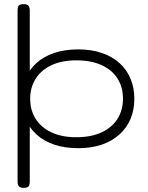

<svg xmlns="http://www.w3.org/2000/svg" viewBox="-20 -707 717 929"><path d="M359 10Q294 10 243 -7Q192 -24 157 -56Q122 -88 103.5 -131.5Q85 -175 85 -229Q85 -283 103.5 -327Q122 -371 157 -402.5Q192 -434 243 -451Q294 -468 359 -468Q422 -468 472 -451Q522 -434 557.5 -402.5Q593 -371 611.5 -326.5Q630 -282 630 -229Q630 -175 611.5 -131.5Q593 -88 557.5 -56Q522 -24 472 -7Q422 10 359 10ZM95 202Q84 202 77.5 199Q71 196 68 189.5Q65 183 65 172V-656Q65 -668 67.5 -674.5Q70 -681 76.5 -684Q83 -687 94 -687Q105 -687 111.5 -684Q118 -681 121 -674.5Q124 -668 124 -657V171Q124 182 121.5 189Q119 196 112.5 199Q106 202 95 202ZM349 -43Q421 -43 471.5 -66.5Q522 -90 548.5 -132Q575 -174 575 -229Q575 -285 548.5 -327Q522 -369 471.5 -392Q421 -415 349 -415Q279 -415 229 -391.5Q179 -368 152.5 -326Q126 -284 126 -229Q126 -174 152.5 -132Q179 -90 229 -66.5Q279 -43 349 -43Z"/></svg>

Font: Fredoka SemiExpanded Light
Style: Regular
Weight: 300
Width: 6
Designer: Ben Nathan
Foundry: Milena B. Brandão, Ben Nathan
Version: Version 2.001